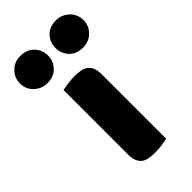

<svg xmlns="http://www.w3.org/2000/svg" viewBox="-289 -786 857 857"><g transform="rotate(-45 139.5 -357.5)"><path d="M-61 -637Q-61 -672 -36 -697.5Q-11 -723 26 -723Q68 -723 92 -697.5Q116 -672 116 -637Q116 -602 92 -576.5Q68 -551 26 -551Q8 -551 -8 -558Q-24 -565 -36 -576.5Q-48 -588 -54.5 -603.5Q-61 -619 -61 -637ZM163 -637Q163 -672 186.5 -697.5Q210 -723 252 -723Q271 -723 287 -716Q303 -709 315 -697Q327 -685 333.5 -669.5Q340 -654 340 -637Q340 -602 315 -576.5Q290 -551 252 -551Q210 -551 186.5 -576.5Q163 -602 163 -637ZM226 -1Q215 1 193.5 4.5Q172 8 150 8Q128 8 110.5 5Q93 2 81 -7Q69 -16 62.5 -31.5Q56 -47 56 -72V-479Q67 -481 88.5 -484.5Q110 -488 132 -488Q154 -488 171.5 -485Q189 -482 201 -473Q213 -464 219.5 -448.5Q226 -433 226 -408Z"/></g></svg>

Font: Baloo Bhai
Style: Regular
Weight: 400
Designer: Supriya Tembe, Noopur Datye and Ek Type
Foundry: Ek Type
Version: Version 1.100;PS 1.000;hotconv 1.0.88;makeotf.lib2.5.647800;